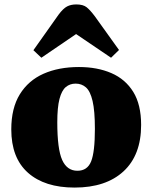

<svg xmlns="http://www.w3.org/2000/svg" viewBox="-20 -834 689 868"><path d="M317 14Q182 14 106.5 -53Q31 -120 31 -249Q31 -345 69.5 -407.5Q108 -470 176.5 -500.5Q245 -531 337 -531Q420 -531 483.5 -503.5Q547 -476 582.5 -418.5Q618 -361 618 -269Q618 -133 538.5 -59.5Q459 14 317 14ZM330 -62Q375 -62 392 -104.5Q409 -147 409 -251Q409 -333 398.5 -377.5Q388 -422 368.5 -439Q349 -456 322 -456Q296 -456 277.5 -440.5Q259 -425 249 -387Q239 -349 239 -281Q239 -160 261 -111Q283 -62 330 -62ZM167 -573 131 -607 245 -768Q266 -796 283.5 -805Q301 -814 325 -814Q356 -814 372 -801Q388 -788 409 -760L518 -608L482 -573L324 -680Z"/></svg>

Font: Literata 36pt ExtraBold
Style: Regular
Weight: 800
Designer: Latin by Veronika Burian and Jose Scaglione. Greek by Irene Vlachou. Cyrillic by Vera Evstafieva.
Foundry: TypeTogether
Version: Version 3.002